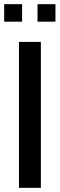

<svg xmlns="http://www.w3.org/2000/svg" viewBox="-23 -901 286 921"><path d="M68 -700H173V0H68ZM-3 -881H83V-797H-3ZM157 -881H243V-797H157Z"/></svg>

Font: Cabin Condensed Medium
Style: Regular
Weight: 500
Width: 3
Version: Version 2.001